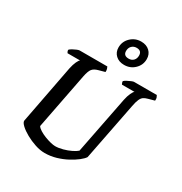

<svg xmlns="http://www.w3.org/2000/svg" viewBox="-215 -1115 1202 1271"><g transform="rotate(30 385.5 -479.5)"><path d="M309 0Q274 0 235 -13Q196 -26 162 -45Q128 -64 106.5 -84Q85 -104 86 -118L172 -567Q179 -600 189 -621.5Q199 -643 207 -648H111Q109 -651 106 -657Q103 -663 104 -671Q111 -678 124.5 -685.5Q138 -693 151.5 -698.5Q165 -704 171 -704H383Q386 -699 389 -689Q392 -679 391 -666L344 -653Q314 -645 300.5 -628.5Q287 -612 278 -567L195 -140Q202 -128 221 -116Q240 -104 264 -94.5Q288 -85 310.5 -79.5Q333 -74 347 -74Q373 -74 404.5 -82.5Q436 -91 462.5 -104Q489 -117 502 -129L588 -567Q595 -600 605 -621.5Q615 -643 623 -648H527Q525 -651 522.5 -657.5Q520 -664 520 -671Q527 -678 541 -685.5Q555 -693 568.5 -698.5Q582 -704 587 -704H761Q764 -700 768 -690Q772 -680 770 -666L723 -653Q704 -648 692 -640Q680 -632 671.5 -613.5Q663 -595 656 -558L570 -119Q560 -103 534.5 -83Q509 -63 473.5 -44Q438 -25 396 -12.5Q354 0 309 0ZM473 -768Q433 -768 408.5 -791Q384 -814 384 -850Q384 -896 417 -927.5Q450 -959 496 -959Q536 -959 560.5 -936Q585 -913 585 -876Q585 -831 552.5 -799.5Q520 -768 473 -768ZM479 -819Q502 -819 515.5 -833.5Q529 -848 529 -871Q529 -908 490 -908Q468 -908 453.5 -893.5Q439 -879 439 -855Q439 -819 479 -819Z"/></g></svg>

Font: Texturina 72pt 72pt SemiBold
Style: Italic
Weight: 600
Italic angle: -11°
Designer: Guillermo Torres Carreño
Foundry: Omnibus-Type
Version: Version 1.002; ttfautohint (v1.8.3)